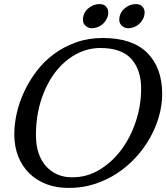

<svg xmlns="http://www.w3.org/2000/svg" viewBox="-20 -908 814 940"><path d="M331 -40Q293 -40 261 -54Q229 -68 205.5 -94Q182 -120 169 -158Q156 -196 156 -246Q156 -340 181.5 -418.5Q207 -497 250 -553.5Q293 -610 350.5 -641.5Q408 -673 471 -673Q575 -673 623 -619.5Q671 -566 671 -474Q671 -393 645.5 -315Q620 -237 574.5 -175.5Q529 -114 466.5 -76.5Q404 -39 331 -40ZM50 -251Q50 -190 69.5 -141.5Q89 -93 124 -59Q159 -25 207 -6.5Q255 12 313 12Q379 13 439.5 -6Q500 -25 551 -58Q602 -91 643.5 -136Q685 -181 714 -232.5Q743 -284 758.5 -339Q774 -394 774 -448Q774 -576 701 -649Q628 -722 484 -722Q412 -722 352 -700.5Q292 -679 243.5 -643Q195 -607 159 -559.5Q123 -512 98.5 -459.5Q74 -407 62 -353.5Q50 -300 50 -251ZM386 -810Q386 -844 411 -866Q436 -888 467 -888Q488 -888 499 -876Q510 -864 510 -848Q510 -832 503.5 -818Q497 -804 486.5 -793.5Q476 -783 462.5 -777Q449 -771 434 -770Q416 -768 401 -780Q386 -792 386 -810ZM564 -810Q564 -844 589 -866Q614 -888 645 -888Q666 -888 677 -876Q688 -864 688 -848Q688 -832 681.5 -818Q675 -804 664.5 -793.5Q654 -783 640.5 -777Q627 -771 612 -770Q594 -768 579 -780Q564 -792 564 -810Z"/></svg>

Font: Lusitana
Style: Italic
Weight: 400
Italic angle: -12°
Designer: Ana Paula Megda
Foundry: Ana Paula Megda
Version: Version 1.000; ttfautohint (v1.1) -l 8 -r 50 -G 200 -x 14 -D